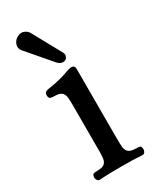

<svg xmlns="http://www.w3.org/2000/svg" viewBox="-184 -756 663 813"><g transform="rotate(-30 148.0 -349.5)"><path d="M49 3Q42 3 37.5 -3.5Q33 -10 33 -17Q35 -32 41 -33.5Q47 -35 57 -35Q85 -35 95 -44.5Q105 -54 106.5 -70Q108 -86 108 -103V-332Q108 -350 106.5 -365.5Q105 -381 95 -390.5Q85 -400 57 -400Q48 -400 40.5 -402.5Q33 -405 33 -420Q33 -435 49 -438Q95 -445 119.5 -452Q144 -459 157 -464Q170 -469 180 -470Q188 -471 193.5 -467Q199 -463 199 -451V-103Q199 -86 200.5 -70Q202 -54 212.5 -44.5Q223 -35 251 -35Q260 -35 266.5 -33.5Q273 -32 274 -17Q274 -10 270 -3.5Q266 3 258 3Q229 1 204.5 0.5Q180 0 153 0Q126 0 102 0.5Q78 1 49 3ZM176 -509Q169 -505 159 -506.5Q149 -508 139 -518L37 -637Q24 -652 30 -670Q36 -688 53 -697Q70 -706 85.5 -699.5Q101 -693 108 -679L183 -542Q189 -532 186 -522.5Q183 -513 176 -509Z"/></g></svg>

Font: Alice
Style: Regular
Weight: 400
Designer: Ksenia Yerulevich
Foundry: Cyreal (http://www.cyreal.org/)
Version: Version 2.003; ttfautohint (v1.8.3)